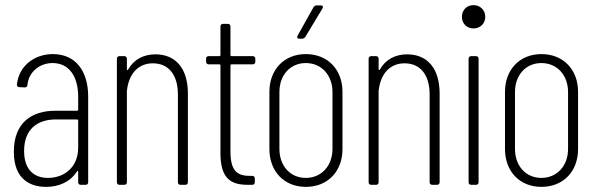

<svg xmlns="http://www.w3.org/2000/svg" viewBox="-20 -721 2319 749"><path d="M186 -510C114 -510 54 -464 46 -392C45 -386 49 -381 55 -381L77 -380C83 -380 87 -384 87 -390C92 -441 135 -475 185 -475C250 -475 285 -422 285 -344V-293C285 -291 283 -289 281 -289H196C104 -289 34 -243 34 -129C34 -17 103 8 160 8C209 8 254 -11 280 -52C282 -55 285 -55 285 -51V-10C285 -4 289 0 295 0H314C320 0 324 -4 324 -10V-344C324 -444 275 -510 186 -510ZM167 -27C115 -27 74 -57 74 -132C74 -216 125 -255 197 -255H281C283 -255 285 -253 285 -251V-146C285 -64 226 -27 167 -27Z M586 -509C540 -509 502 -489 480 -450C478 -446 475 -447 475 -451V-492C475 -498 471 -502 465 -502H446C440 -502 436 -498 436 -492V-10C436 -4 440 0 446 0H465C471 0 475 -4 475 -10V-366C482 -434 520 -474 576 -474C638 -474 674 -429 674 -352V-10C674 -4 678 0 684 0H703C709 0 713 -4 713 -10V-356C713 -452 667 -509 586 -509Z M976 -480V-492C976 -498 972 -502 966 -502H883C881 -502 879 -504 879 -506V-618C879 -624 875 -628 869 -628H850C844 -628 840 -624 840 -618V-506C840 -504 838 -502 836 -502H794C788 -502 784 -498 784 -492V-480C784 -474 788 -470 794 -470H836C838 -470 840 -468 840 -466V-123C840 -22 883 0 947 0H964C970 0 974 -4 974 -10V-25C974 -31 970 -35 964 -35H954C904 -35 879 -56 879 -130V-466C879 -468 881 -470 883 -470H966C972 -470 976 -474 976 -480Z M1148 -570H1159C1164 -570 1168 -573 1171 -577L1238 -688C1242 -695 1239 -700 1231 -700H1215C1210 -700 1206 -697 1203 -693L1141 -582C1137 -575 1140 -570 1148 -570ZM1173 8C1259 8 1316 -53 1316 -139V-363C1316 -449 1259 -510 1173 -510C1088 -510 1031 -449 1031 -363V-139C1031 -53 1088 8 1173 8ZM1173 -27C1112 -27 1070 -74 1070 -140V-362C1070 -428 1112 -475 1173 -475C1234 -475 1277 -428 1277 -362V-140C1277 -74 1234 -27 1173 -27Z M1568 -509C1522 -509 1484 -489 1462 -450C1460 -446 1457 -447 1457 -451V-492C1457 -498 1453 -502 1447 -502H1428C1422 -502 1418 -498 1418 -492V-10C1418 -4 1422 0 1428 0H1447C1453 0 1457 -4 1457 -10V-366C1464 -434 1502 -474 1558 -474C1620 -474 1656 -429 1656 -352V-10C1656 -4 1660 0 1666 0H1685C1691 0 1695 -4 1695 -10V-356C1695 -452 1649 -509 1568 -509Z M1827 -610C1853 -610 1873 -629 1873 -655C1873 -682 1853 -701 1827 -701C1801 -701 1782 -682 1782 -655C1782 -629 1801 -610 1827 -610ZM1818 0H1837C1843 0 1847 -4 1847 -10V-492C1847 -498 1843 -502 1837 -502H1818C1812 -502 1808 -498 1808 -492V-10C1808 -4 1812 0 1818 0Z M2092 8C2178 8 2235 -53 2235 -139V-363C2235 -449 2178 -510 2092 -510C2007 -510 1950 -449 1950 -363V-139C1950 -53 2007 8 2092 8ZM2092 -27C2031 -27 1989 -74 1989 -140V-362C1989 -428 2031 -475 2092 -475C2153 -475 2196 -428 2196 -362V-140C2196 -74 2153 -27 2092 -27Z"/></svg>

Font: Barlow Condensed ExtraLight
Style: Regular
Weight: 275
Width: 3
Designer: Jeremy Tribby
Foundry: Tribby Type
Version: Version 1.422;hotconv 1.0.109;makeotfexe 2.5.65596